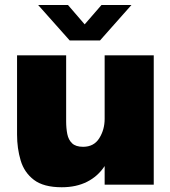

<svg xmlns="http://www.w3.org/2000/svg" viewBox="-20 -758 696 788"><path d="M233.5 10.5Q159 10.5 119.2 -19.8Q79.5 -50 64.8 -99.5Q50 -149 50 -205.5V-531H251.5V-260Q251.5 -231.5 256.2 -207.8Q261 -184 276 -169.8Q291 -155.5 321 -155.5Q365.5 -155.5 387.5 -190.8Q409.5 -226 409.5 -270V-531H611V0H409.5V-76.5Q382 -34.5 337.5 -12Q293 10.5 233.5 10.5ZM136.5 -737.5H259L327.5 -658L396.5 -737.5H519.5L390.5 -592H266Z"/></svg>

Font: Epilogue Black
Style: Regular
Weight: 900
Designer: Tyler Finck
Foundry: Etcetera Type Co
Version: Version 2.111; ttfautohint (v1.8.3)